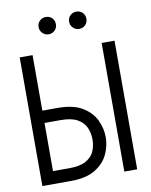

<svg xmlns="http://www.w3.org/2000/svg" viewBox="-96 -959 807 1029"><g transform="rotate(-10 308.0 -444.5)"><path d="M50 0V-700H120V-398H204Q288 -398 337.5 -368Q387 -338 408.5 -292.2Q430 -246.5 430 -199Q430 -151.5 408.5 -105.8Q387 -60 337.5 -30Q288 0 204 0ZM120 -69H209Q266.5 -69 299 -87Q331.5 -105 344.8 -134.5Q358 -164 358 -199Q358 -234 344.8 -264Q331.5 -294 299 -312.5Q266.5 -331 209 -331H120ZM496 0V-700H566V0ZM225 -795Q205.5 -795 191.8 -808.8Q178 -822.5 178 -842Q178 -862.5 191.8 -875.8Q205.5 -889 225 -889Q245.5 -889 258.8 -875.8Q272 -862.5 272 -842Q272 -822.5 258.8 -808.8Q245.5 -795 225 -795ZM391 -795Q371.5 -795 357.8 -808.8Q344 -822.5 344 -842Q344 -862.5 357.8 -875.8Q371.5 -889 391 -889Q411.5 -889 424.8 -875.8Q438 -862.5 438 -842Q438 -822.5 424.8 -808.8Q411.5 -795 391 -795Z"/></g></svg>

Font: Overpass Mono Light
Style: Regular
Weight: 300
Monospace: yes
Designer: Delve Withrington, Dave Bailey
Foundry: Delve Fonts LLC
Version: Version 4.000